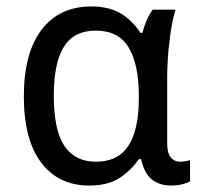

<svg xmlns="http://www.w3.org/2000/svg" viewBox="-20 -566 640 596"><path d="M54 -267Q54 -401 109 -473.5Q164 -546 264 -546Q316 -546 352.5 -525.5Q389 -505 416 -464H422Q434 -509 454 -536H525Q514 -503 506.5 -442Q499 -381 499 -326V-120Q499 -91 510 -77.5Q521 -64 540 -64Q555 -64 570 -69V-3Q562 2 545.5 6Q529 10 511 10Q476 10 452 -8.5Q428 -27 418 -72H411Q386 -36 350 -13Q314 10 257 10Q162 10 108 -61Q54 -132 54 -267ZM411 -261V-267Q411 -366 379.5 -418.5Q348 -471 277 -471Q210 -471 178.5 -421Q147 -371 147 -269Q147 -162 180 -113Q213 -64 278 -64Q346 -64 378.5 -113.5Q411 -163 411 -261Z"/></svg>

Font: Noto Sans Mono UI
Style: Regular
Weight: 400
Monospace: yes
Designer: Monotype Design team
Foundry: Monotype Imaging Inc.
Version: Version 1.000